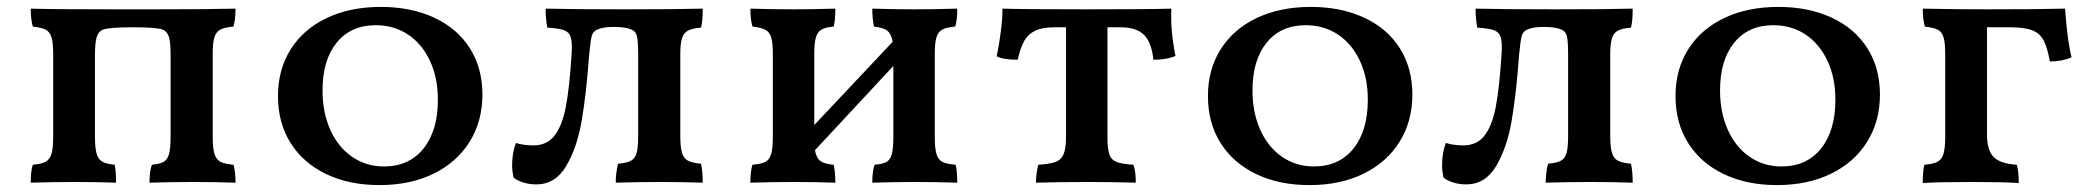

<svg xmlns="http://www.w3.org/2000/svg" viewBox="-20 -527 6071 556"><path d="M75 -50Q100 -52 112 -58.5Q124 -65 129 -81Q134 -97 134 -131V-371Q134 -404 129 -419.5Q124 -435 112.5 -441Q101 -447 75 -450Q69 -471 69 -502Q131 -500 305 -500H428Q590 -500 662 -502Q662 -470 656 -450Q631 -448 618.5 -441.5Q606 -435 601 -419.5Q596 -404 596 -371V-131Q596 -98 601 -81.5Q606 -65 618.5 -58.5Q631 -52 656 -50Q662 -32 662 2Q596 0 541 0Q481 0 413 2Q413 -33 420 -50Q443 -52 454 -58.5Q465 -65 469.5 -81Q474 -97 474 -131V-369Q474 -403 469.5 -419Q465 -435 452 -441Q435 -448 365 -448Q295 -448 278 -441Q265 -436 260 -419.5Q255 -403 255 -369V-131Q255 -98 260 -81.5Q265 -65 277 -58.5Q289 -52 312 -50Q316 -34 316 2Q256 0 200 0Q137 0 69 2Q69 -32 75 -50Z M785 -249Q785 -326 822 -384.5Q859 -443 926.5 -475Q994 -507 1083 -507Q1170 -507 1237 -476Q1304 -445 1340.5 -387.5Q1377 -330 1377 -253Q1377 -176 1340 -116.5Q1303 -57 1235.5 -24Q1168 9 1079 9Q991 9 924.5 -23Q858 -55 821.5 -113Q785 -171 785 -249ZM1248 -238Q1248 -302 1225 -351Q1202 -400 1161.5 -427Q1121 -454 1068 -454Q996 -454 955 -403.5Q914 -353 914 -265Q914 -201 936.5 -151Q959 -101 999.5 -73Q1040 -45 1092 -45Q1165 -45 1206.5 -97Q1248 -149 1248 -238Z M1467 -13Q1463 -33 1463 -47Q1463 -85 1474 -113Q1496 -106 1525 -106Q1564 -106 1586 -134.5Q1608 -163 1618.5 -217.5Q1629 -272 1635 -367Q1636 -377 1636 -392Q1636 -414 1630.5 -425Q1625 -436 1610.5 -440.5Q1596 -445 1565 -447Q1560 -472 1560 -502Q1642 -500 1788 -500Q1945 -500 2015 -502Q2015 -465 2010 -447Q1985 -445 1972.5 -438.5Q1960 -432 1955 -416.5Q1950 -401 1950 -368V-134Q1950 -101 1955 -84.5Q1960 -68 1972.5 -61.5Q1985 -55 2010 -53Q2015 -31 2015 2Q1953 0 1895 0Q1833 0 1763 2Q1763 -12 1765 -27.5Q1767 -43 1770 -53Q1795 -55 1807 -61.5Q1819 -68 1823.5 -84Q1828 -100 1828 -134V-368Q1828 -407 1824.5 -422Q1821 -437 1807 -442Q1791 -449 1756 -449Q1728 -449 1711 -442Q1698 -437 1694 -424Q1690 -411 1686 -368Q1678 -256 1664.5 -177.5Q1651 -99 1619.5 -46Q1588 7 1533 7Q1512 7 1494 1Q1476 -5 1467 -13Z M2747 -50Q2752 -35 2752 2Q2690 0 2632 0Q2574 0 2506 2Q2506 -33 2513 -50Q2536 -52 2547 -58Q2558 -64 2562.5 -80.5Q2567 -97 2567 -130V-336L2340 -92Q2344 -69 2356 -60.5Q2368 -52 2394 -50Q2399 -30 2399 2Q2337 0 2283 0Q2221 0 2153 2Q2153 -32 2159 -50Q2184 -52 2196 -58Q2208 -64 2213 -80.5Q2218 -97 2218 -130V-372Q2218 -404 2213 -419.5Q2208 -435 2196 -441Q2184 -447 2159 -450Q2153 -471 2153 -502Q2215 -500 2280 -500Q2331 -500 2399 -502Q2399 -467 2394 -450Q2370 -448 2358.5 -441Q2347 -434 2342.5 -418Q2338 -402 2338 -370V-165L2565 -406Q2561 -429 2549.5 -438Q2538 -447 2511 -450Q2506 -473 2506 -502Q2568 -500 2629 -500Q2682 -500 2752 -502Q2752 -467 2746 -450Q2721 -448 2709 -441.5Q2697 -435 2692 -419.5Q2687 -404 2687 -372V-130Q2687 -97 2692 -80.5Q2697 -64 2709.5 -58Q2722 -52 2747 -50Z M3384 -365Q3359 -354 3320 -354Q3315 -404 3293 -426Q3271 -448 3224 -448H3187V-130Q3187 -96 3192.5 -80Q3198 -64 3213.5 -58Q3229 -52 3262 -50Q3269 -33 3269 2Q3197 0 3131 0Q3050 0 2980 2Q2980 -11 2982 -26Q2984 -41 2987 -50Q3020 -52 3036.5 -58Q3053 -64 3060 -80.5Q3067 -97 3067 -130V-448H3035Q2998 -448 2977.5 -438Q2957 -428 2946 -408.5Q2935 -389 2927 -354Q2886 -354 2866 -364Q2873 -395 2878 -434Q2883 -473 2883 -502Q2943 -500 3128 -500Q3313 -500 3372 -502Q3369 -439 3384 -365Z M3478 -249Q3478 -326 3515 -384.5Q3552 -443 3619.5 -475Q3687 -507 3776 -507Q3863 -507 3930 -476Q3997 -445 4033.5 -387.5Q4070 -330 4070 -253Q4070 -176 4033 -116.5Q3996 -57 3928.5 -24Q3861 9 3772 9Q3684 9 3617.5 -23Q3551 -55 3514.5 -113Q3478 -171 3478 -249ZM3941 -238Q3941 -302 3918 -351Q3895 -400 3854.5 -427Q3814 -454 3761 -454Q3689 -454 3648 -403.5Q3607 -353 3607 -265Q3607 -201 3629.5 -151Q3652 -101 3692.5 -73Q3733 -45 3785 -45Q3858 -45 3899.5 -97Q3941 -149 3941 -238Z M4160 -13Q4156 -33 4156 -47Q4156 -85 4167 -113Q4189 -106 4218 -106Q4257 -106 4279 -134.5Q4301 -163 4311.5 -217.5Q4322 -272 4328 -367Q4329 -377 4329 -392Q4329 -414 4323.5 -425Q4318 -436 4303.5 -440.5Q4289 -445 4258 -447Q4253 -472 4253 -502Q4335 -500 4481 -500Q4638 -500 4708 -502Q4708 -465 4703 -447Q4678 -445 4665.5 -438.5Q4653 -432 4648 -416.5Q4643 -401 4643 -368V-134Q4643 -101 4648 -84.5Q4653 -68 4665.5 -61.5Q4678 -55 4703 -53Q4708 -31 4708 2Q4646 0 4588 0Q4526 0 4456 2Q4456 -12 4458 -27.5Q4460 -43 4463 -53Q4488 -55 4500 -61.5Q4512 -68 4516.5 -84Q4521 -100 4521 -134V-368Q4521 -407 4517.5 -422Q4514 -437 4500 -442Q4484 -449 4449 -449Q4421 -449 4404 -442Q4391 -437 4387 -424Q4383 -411 4379 -368Q4371 -256 4357.5 -177.5Q4344 -99 4312.5 -46Q4281 7 4226 7Q4205 7 4187 1Q4169 -5 4160 -13Z M4832 -249Q4832 -326 4869 -384.5Q4906 -443 4973.5 -475Q5041 -507 5130 -507Q5217 -507 5284 -476Q5351 -445 5387.5 -387.5Q5424 -330 5424 -253Q5424 -176 5387 -116.5Q5350 -57 5282.5 -24Q5215 9 5126 9Q5038 9 4971.5 -23Q4905 -55 4868.5 -113Q4832 -171 4832 -249ZM5295 -238Q5295 -302 5272 -351Q5249 -400 5208.5 -427Q5168 -454 5115 -454Q5043 -454 5002 -403.5Q4961 -353 4961 -265Q4961 -201 4983.5 -151Q5006 -101 5046.5 -73Q5087 -45 5139 -45Q5212 -45 5253.5 -97Q5295 -149 5295 -238Z M5979 -361Q5952 -349 5916 -349Q5909 -389 5898 -410Q5887 -431 5864.5 -439.5Q5842 -448 5799 -448H5734V-139Q5734 -92 5753 -72.5Q5772 -53 5820 -50Q5826 -33 5826 3Q5781 0 5692 0Q5593 0 5548 3Q5548 -35 5553 -50Q5578 -52 5590.5 -58.5Q5603 -65 5608 -81.5Q5613 -98 5613 -131V-371Q5613 -404 5608 -419.5Q5603 -435 5591.5 -441Q5580 -447 5554 -450Q5548 -471 5548 -502Q5638 -500 5733 -500Q5886 -500 5960 -502Q5967 -406 5979 -361Z"/></svg>

Font: Vollkorn SC SemiBold
Style: Regular
Weight: 600
Designer: Friedrich Althausen
Foundry: Friedrich Althausen
Version: Version 4.015